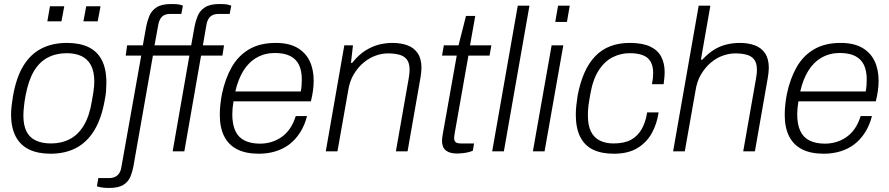

<svg xmlns="http://www.w3.org/2000/svg" viewBox="-20 -751 4415 953"><path d="M231 12Q168 12 124.5 -9Q81 -30 58 -73.5Q35 -117 35 -183Q35 -203 37.5 -224.5Q40 -246 44 -271Q60 -365 95.5 -423.5Q131 -482 185.5 -510Q240 -538 312 -538Q376 -538 419.5 -517Q463 -496 485.5 -452.5Q508 -409 508 -341Q508 -322 506.5 -300.5Q505 -279 500 -255Q484 -163 448 -104Q412 -45 357.5 -16.5Q303 12 231 12ZM233 -39Q285 -39 326.5 -60.5Q368 -82 396 -128.5Q424 -175 436 -249Q441 -276 443.5 -293.5Q446 -311 447 -323.5Q448 -336 448 -347Q448 -396 431.5 -427Q415 -458 384.5 -472.5Q354 -487 311 -487Q259 -487 217.5 -465.5Q176 -444 148.5 -398Q121 -352 107 -277Q102 -250 100 -232Q98 -214 97 -201.5Q96 -189 96 -179Q96 -129 111.5 -98.5Q127 -68 158 -53.5Q189 -39 233 -39ZM215 -645 228 -720H299L285 -645ZM394 -645 408 -720H479L465 -645Z M520 182Q508 182 497 181Q486 180 477 178Q468 176 461 174L468 133H521Q547 133 562.5 119.5Q578 106 582 81L681 -475H604L611 -526H689L706 -621Q711 -647 721.5 -672.5Q732 -698 757 -714.5Q782 -731 830 -731Q841 -731 851.5 -730.5Q862 -730 871.5 -728Q881 -726 888 -723L880 -682H826Q799 -682 785 -669Q771 -656 766 -630L747 -526H929L946 -621Q951 -647 961.5 -672.5Q972 -698 997 -714.5Q1022 -731 1069 -731Q1081 -731 1091.5 -730.5Q1102 -730 1111 -728Q1120 -726 1128 -723L1120 -682H1066Q1039 -682 1024.5 -669Q1010 -656 1005 -630L987 -526H1092L1084 -475H978L895 0H837L920 -475H739L642 76Q637 102 627 126.5Q617 151 592.5 166.5Q568 182 520 182Z M1265 12Q1200 12 1157 -10Q1114 -32 1092.5 -75Q1071 -118 1071 -181Q1071 -207 1074 -234Q1077 -261 1082 -286Q1098 -361 1130 -417.5Q1162 -474 1216 -506Q1270 -538 1349 -538Q1413 -538 1454.5 -514.5Q1496 -491 1516.5 -449Q1537 -407 1537 -350Q1537 -327 1533.5 -301Q1530 -275 1523 -248H1139Q1136 -230 1134.5 -214Q1133 -198 1133 -184Q1133 -133 1148.5 -100.5Q1164 -68 1195 -53Q1226 -38 1271 -38Q1298 -38 1324.5 -45.5Q1351 -53 1375 -69Q1399 -85 1417.5 -111Q1436 -137 1448 -175H1504Q1492 -128 1469 -92.5Q1446 -57 1415.5 -34Q1385 -11 1346.5 0.5Q1308 12 1265 12ZM1148 -297H1473Q1476 -313 1477 -328.5Q1478 -344 1478 -357Q1478 -400 1464 -429Q1450 -458 1420.5 -473Q1391 -488 1344 -488Q1295 -488 1255 -465.5Q1215 -443 1188.5 -400.5Q1162 -358 1148 -297Z M1597 0 1689 -526H1732L1722 -439H1728Q1760 -479 1793.5 -500Q1827 -521 1860.5 -529.5Q1894 -538 1928 -538Q1970 -538 2002.5 -526Q2035 -514 2053.5 -486.5Q2072 -459 2072 -414Q2072 -403 2070.5 -390.5Q2069 -378 2067 -365L2003 0H1945L2009 -364Q2011 -376 2012 -386Q2013 -396 2013 -404Q2013 -438 1999.5 -455.5Q1986 -473 1961.5 -479.5Q1937 -486 1906 -486Q1875 -486 1843.5 -474.5Q1812 -463 1784 -439.5Q1756 -416 1735.5 -381.5Q1715 -347 1708 -300L1655 0Z M2250 11Q2222 11 2205 3Q2188 -5 2181 -19Q2174 -33 2174 -53Q2174 -59 2175 -66.5Q2176 -74 2177 -81L2247 -475H2174L2183 -526H2256L2293 -672H2339L2313 -526H2419L2410 -475H2305L2238 -96Q2237 -88 2235.5 -80Q2234 -72 2234 -67Q2234 -52 2241.5 -45.5Q2249 -39 2269 -39H2333L2327 -3Q2316 2 2302.5 5Q2289 8 2275 9.5Q2261 11 2250 11Z M2423 0 2550 -723H2608L2481 0Z M2736 -642 2750 -723H2808L2794 -642ZM2625 0 2718 -526H2776L2683 0Z M3027 12Q2966 12 2924 -8Q2882 -28 2860 -71.5Q2838 -115 2838 -182Q2838 -203 2840.5 -226.5Q2843 -250 2847 -276Q2859 -340 2880.5 -389Q2902 -438 2934 -471.5Q2966 -505 3009 -521.5Q3052 -538 3106 -538Q3169 -538 3207 -520Q3245 -502 3262 -469.5Q3279 -437 3279 -393Q3279 -379 3277.5 -364.5Q3276 -350 3274 -333H3216Q3219 -348 3220.5 -361.5Q3222 -375 3222 -387Q3222 -422 3210 -444Q3198 -466 3172 -476.5Q3146 -487 3105 -487Q3061 -487 3021 -467Q2981 -447 2951.5 -401.5Q2922 -356 2909 -278Q2904 -251 2901.5 -232.5Q2899 -214 2898.5 -201.5Q2898 -189 2898 -178Q2898 -129 2913 -98.5Q2928 -68 2957 -53.5Q2986 -39 3025 -39Q3079 -39 3112.5 -57.5Q3146 -76 3165.5 -111Q3185 -146 3192 -193H3249Q3241 -137 3215.5 -90.5Q3190 -44 3144 -16Q3098 12 3027 12Z M3321 0 3448 -723H3506L3459 -455H3466Q3495 -486 3524 -504Q3553 -522 3585.5 -530Q3618 -538 3652 -538Q3694 -538 3726.5 -526Q3759 -514 3777.5 -486.5Q3796 -459 3796 -414Q3796 -403 3794.5 -390.5Q3793 -378 3791 -365L3727 0H3669L3733 -364Q3735 -375 3736 -385.5Q3737 -396 3737 -404Q3737 -438 3723.5 -455.5Q3710 -473 3685.5 -479.5Q3661 -486 3630 -486Q3599 -486 3567 -474.5Q3535 -463 3507.5 -439.5Q3480 -416 3459.5 -381.5Q3439 -347 3432 -300L3379 0Z M4069 12Q4004 12 3961 -10Q3918 -32 3896.5 -75Q3875 -118 3875 -181Q3875 -207 3878 -234Q3881 -261 3886 -286Q3902 -361 3934 -417.5Q3966 -474 4020 -506Q4074 -538 4153 -538Q4217 -538 4258.5 -514.5Q4300 -491 4320.5 -449Q4341 -407 4341 -350Q4341 -327 4337.5 -301Q4334 -275 4327 -248H3943Q3940 -230 3938.5 -214Q3937 -198 3937 -184Q3937 -133 3952.5 -100.5Q3968 -68 3999 -53Q4030 -38 4075 -38Q4102 -38 4128.5 -45.5Q4155 -53 4179 -69Q4203 -85 4221.5 -111Q4240 -137 4252 -175H4308Q4296 -128 4273 -92.5Q4250 -57 4219.5 -34Q4189 -11 4150.5 0.5Q4112 12 4069 12ZM3952 -297H4277Q4280 -313 4281 -328.5Q4282 -344 4282 -357Q4282 -400 4268 -429Q4254 -458 4224.5 -473Q4195 -488 4148 -488Q4099 -488 4059 -465.5Q4019 -443 3992.5 -400.5Q3966 -358 3952 -297Z"/></svg>

Font: Archivo SemiBold ExtraLight
Style: Italic
Weight: 250
Italic angle: -10°
Version: Version 2.001